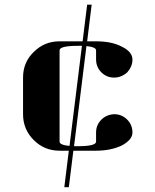

<svg xmlns="http://www.w3.org/2000/svg" viewBox="-20 -635 655 809"><path d="M77.1 -153.8V-308.1Q77.1 -372.6 122.1 -416Q167 -460.9 231 -460.9H328.1L347.2 -615.2H366.2L347.2 -460.9H384.8Q451.7 -460.9 494.1 -438Q538.1 -416.5 538.1 -383.8Q538.1 -355 516.1 -330.1Q491.2 -308.1 460.9 -308.1Q429.2 -308.1 407.2 -330.1Q384.8 -352.5 384.8 -384.8V-422.9Q384.8 -436.5 344.2 -440.9L292 -19H308.1Q384.8 -19 384.8 -38.1V-77.1Q384.8 -108.4 407.2 -130.9Q428.7 -152.3 460.9 -153.8Q493.2 -153.8 516.1 -130.9Q538.1 -108.9 538.1 -76.2Q538.1 -46.4 493.2 -22Q446.8 0 384.8 0H289.1L270 153.8H251L270 0H231Q167 0 122.1 -44.9Q77.1 -89.8 77.1 -153.8ZM231 -38.1Q231 -24.4 272.9 -20L325.2 -441.9H308.1Q231 -441.9 231 -422.9Z"/></svg>

Font: Hjet
Style: Regular
Weight: 400
Designer: T. Christopher White
Version: Version 1.2